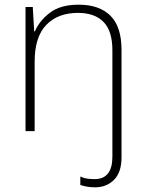

<svg xmlns="http://www.w3.org/2000/svg" viewBox="-20 -560 622 820"><path d="M386 240Q366 240 350.5 237Q335 234 323 230V194Q338 201 353 203Q368 205 384 205Q460 205 460 109V-345Q460 -428 422 -466.5Q384 -505 313 -505Q227 -505 177.5 -453.5Q128 -402 128 -297V0H89V-530H120L126 -426H129Q148 -471 193 -505.5Q238 -540 316 -540Q404 -540 451.5 -493Q499 -446 499 -347V112Q499 176 467 208Q435 240 386 240Z"/></svg>

Font: Noto Sans Kannada ExtraLight
Style: Regular
Weight: 200
Designer: Jelle Bosma - Monotype Design Team
Foundry: Monotype Imaging Inc.
Version: Version 2.005; ttfautohint (v1.8.4.7-5d5b)